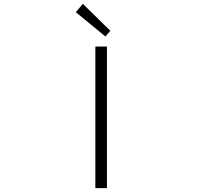

<svg xmlns="http://www.w3.org/2000/svg" viewBox="-20 -968 1040 988"><path d="M470.7 0V-728.5H530.3V0ZM522.5 -780.3 370.1 -905.3 406.2 -948.2 547.9 -809.6Z"/></svg>

Font: GenEi Gothic M Light
Style: Regular
Weight: 300
Designer: o_tamon (Modified); [Source Han Sans]
Ryoko NISHIZUKA  (kana & ideographs); Paul D. Hunt (Latin, Greek & Cyrillic); Wenl
Version: Version 1.1a;Original Version 1.004